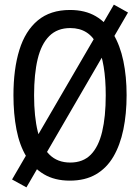

<svg xmlns="http://www.w3.org/2000/svg" viewBox="-20 -769 603 828"><path d="M94 39 32 5 471 -749 532 -715ZM281 10Q216 10 169.5 -17.5Q123 -45 93.5 -94Q64 -143 51 -210.5Q38 -278 38 -358Q38 -471 63.5 -553.5Q89 -636 143 -681Q197 -726 282 -726Q347 -726 393 -699Q439 -672 468.5 -622.5Q498 -573 512 -506Q526 -439 526 -359Q526 -278 512 -210.5Q498 -143 469 -93.5Q440 -44 393.5 -17Q347 10 281 10ZM283 -68Q338 -68 371.5 -102Q405 -136 420.5 -201Q436 -266 436 -358Q436 -497 400.5 -572.5Q365 -648 283 -648Q227 -648 192.5 -613.5Q158 -579 142.5 -514.5Q127 -450 127 -358Q127 -266 143 -201Q159 -136 193.5 -102Q228 -68 283 -68Z"/></svg>

Font: Noto Sans Mono SemiCondensed
Style: Regular
Weight: 400
Width: 4
Designer: Monotype Design Team
Foundry: Monotype Imaging Inc.
Version: Version 2.010